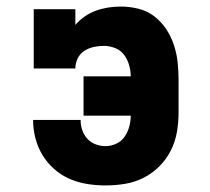

<svg xmlns="http://www.w3.org/2000/svg" viewBox="-20 -558 640 586"><path d="M302 8Q274 8 246 3.5Q218 -1 192.5 -12Q167 -23 145.5 -42Q124 -61 109.5 -85Q95 -109 88 -136.5Q81 -164 81 -192H226Q226 -176 231 -161Q236 -146 246.5 -134.5Q257 -123 272 -117.5Q287 -112 302 -112Q319 -112 335 -119.5Q351 -127 360.5 -141Q370 -155 374.5 -171.5Q379 -188 379 -205H235V-325H379Q379 -342 374 -359.5Q369 -377 358.5 -391Q348 -405 331 -411.5Q314 -418 297 -418Q281 -418 265.5 -414.5Q250 -411 237 -402.5Q224 -394 217 -379.5Q210 -365 210 -349H83V-530H210V-482Q223 -497 239 -508Q255 -519 273 -525.5Q291 -532 310 -535Q329 -538 349 -538Q375 -538 402 -531.5Q429 -525 450.5 -508.5Q472 -492 487 -469.5Q502 -447 510.5 -421.5Q519 -396 522 -369Q525 -342 525 -315V-215Q525 -185 520 -155.5Q515 -126 501.5 -99Q488 -72 466.5 -50.5Q445 -29 418.5 -15.5Q392 -2 362 3Q332 8 302 8Z"/></svg>

Font: Iosevka Slab Heavy Extended
Style: Regular
Weight: 900
Width: 7
Monospace: yes
Designer: Belleve Invis
Foundry: Belleve Invis
Version: Version 11.1.0; ttfautohint (v1.8.3)